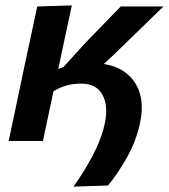

<svg xmlns="http://www.w3.org/2000/svg" viewBox="-20 -522 625 711"><path d="M252 169Q287 121 321 58.2Q355 -4.5 368 -64.5Q382 -130.5 359.2 -171.5Q336.5 -212.5 279.5 -212.5Q254 -212.5 228 -205.8Q202 -199 178 -184Q167.5 -134 158.2 -90.8Q149 -47.5 139 0H12Q23.5 -54 34.2 -104.2Q45 -154.5 58 -217L69.5 -272Q84 -340 95.2 -392Q106.5 -444 118 -498L246 -502Q234.5 -448.5 223.2 -396Q212 -343.5 200 -286.5L195.5 -266.5Q205.5 -270.5 215 -274L298 -365Q330 -398 362.5 -431.5Q395 -465 427 -498H585Q539 -453 493.5 -408.8Q448 -364.5 402 -320L364.5 -285Q441.5 -273.5 479.8 -215.8Q518 -158 498.5 -66Q484.5 -0.5 451 59.5Q417.5 119.5 380 165Z"/></svg>

Font: Commissioner SemiBold
Style: Italic
Weight: 600
Italic angle: -12°
Designer: Kostas Bartsokas
Foundry: Kostas Bartsokas
Version: Version 1.000; ttfautohint (v1.8.3)